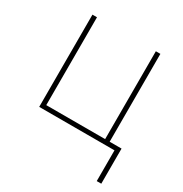

<svg xmlns="http://www.w3.org/2000/svg" viewBox="-165 -652 905 952"><g transform="rotate(30 288.0 -176.0)"><path d="M548 176H522V0H91V-528H117V-25H454V-528H480V-25H548Z"/></g></svg>

Font: Noto Sans Thin
Style: Regular
Weight: 100
Designer: Monotype Design Team
Foundry: Monotype Imaging Inc.
Version: Version 2.007